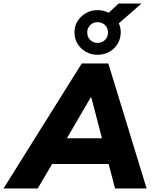

<svg xmlns="http://www.w3.org/2000/svg" viewBox="-76 -1063 869 1083"><path d="M-56 0 385 -705H535L751 0H573L525 -183L577 -138H176L242 -179L137 0ZM436 -514 281 -248 259 -283H541L509 -245L439 -514ZM474 -754Q438 -754 408.5 -770.5Q379 -787 361.5 -816Q344 -845 344 -880Q344 -916 361.5 -944Q379 -972 408.5 -989Q438 -1006 474 -1006Q491 -1006 507 -1002Q523 -998 537 -991L593 -1043H722L594 -931Q600 -919 602.5 -906.5Q605 -894 605 -880Q605 -845 587.5 -816Q570 -787 540.5 -770.5Q511 -754 474 -754ZM474 -821Q499 -821 516 -837.5Q533 -854 533 -880Q533 -906 516 -922Q499 -938 474 -938Q450 -938 433 -921.5Q416 -905 416 -880Q416 -854 433 -837.5Q450 -821 474 -821Z"/></svg>

Font: Nunito Sans 11pt Black
Style: Italic
Weight: 900
Italic angle: -9°
Version: Version 3.101;gftools[0.9.27]